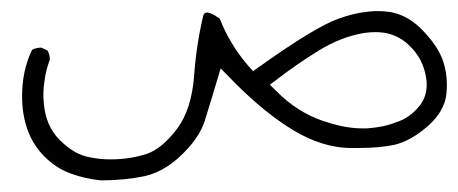

<svg xmlns="http://www.w3.org/2000/svg" viewBox="-20 -67 809 339"><path d="M19 102.5Q19 169.9 58.6 209.5Q79.1 230 104.5 239.3Q129.9 248.5 157.7 251.5Q199.2 251.5 234.9 244.1Q275.4 235.4 312 194.8Q334 170.4 341.8 145.5Q352.5 111.3 369.6 53.7Q390.6 75.2 395.5 80.1Q449.2 133.8 498.5 163.3Q547.9 192.9 596.2 194.3Q604 194.3 611.8 194.3Q650.9 194.3 677.2 188.5Q706.5 181.2 736.3 154.8Q764.6 129.4 768.1 99.6Q769 90.8 769 82.5Q769 60.1 762.2 40.5Q752.9 13.2 723.1 -16.6Q694.3 -44.9 658.7 -46.9Q653.8 -47.4 644 -47.4Q634.3 -47.4 617.4 -44.7Q600.6 -42 579.6 -34.7Q537.6 -20.5 436.5 51.8L426.8 58.6L418.9 49.8Q399.4 27.3 387.7 6.3Q376.5 -12.2 368.2 -33.7Q359.4 -40.5 353.5 -42.7Q347.7 -44.9 346.2 -44.9Q343.3 -44.9 341.3 -43.5Q339.8 -42 338.9 -39.6Q326.7 11.7 322.8 65.9Q318.4 126 292.5 160.6Q265.6 195.8 239.3 204.6Q209.5 214.4 174.8 214.4Q155.3 214.4 137.2 210.4Q110.8 205.6 85.2 179.9Q59.6 154.3 57.1 111.8Q56.6 106.9 56.6 97.4Q56.6 87.9 59.1 71.8Q61.5 55.7 67.9 38.6Q67.9 38.1 67.9 35.6Q67.9 33.2 66.9 29.3Q65.9 25.4 63.5 22Q53.2 17.1 53.2 17.1Q43.5 17.1 36.6 21Q19 57.6 19 102.5ZM679.2 148.9H679.7Q679.7 148.9 679.2 148.9ZM627.4 159.7Q623.5 159.7 617.9 159.7Q612.3 159.7 602.1 158.7Q580.6 156.7 550.3 146.5Q504.4 130.9 467.3 93.3L456.5 82.5L468.3 73.7Q504.4 45.9 542.5 22.5Q582 -2 623 -8.8Q632.8 -10.3 643.1 -10.3Q673.8 -10.3 695.8 7.3Q723.6 29.8 731 63Q733.4 73.2 733.4 82Q733.4 105 719.7 121.1Q702.1 142.1 679.2 148.9Q657.7 157.7 627.4 159.7Z"/></svg>

Font: NaikaiFont
Style: ExtraLight
Weight: 200
Version: Version 1.89